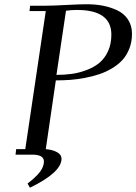

<svg xmlns="http://www.w3.org/2000/svg" viewBox="-20 -729 642 905"><path d="M53.2 0 56.2 -25.9H99.1L195.8 -676.8H119.1L122.1 -702.1H196.8Q229 -702.1 292.5 -705.6Q356 -709 389.2 -709Q428.7 -709 463.9 -702.4Q499 -695.8 531.5 -680.9Q564 -666 583 -637.5Q602.1 -608.9 602.1 -569.8Q602.1 -531.7 589.8 -500.2Q577.6 -468.8 557.4 -446.5Q537.1 -424.3 508.1 -407Q479 -389.6 447.8 -379.2Q416.5 -368.7 380.1 -361.8Q343.8 -355 310.8 -352.5Q277.8 -350.1 243.2 -350.1L195.8 -25.9Q227.5 -23.4 248.8 -11.7Q270 0 270 19Q270 83.5 121.1 155.8L109.9 136.2Q150.4 105 168.7 80.6Q187 56.2 187 32.2Q187 0 132.8 0ZM246.1 -376Q284.7 -376 319.1 -380.9Q353.5 -385.7 388.4 -398.9Q423.3 -412.1 448.5 -432.9Q473.6 -453.6 489.3 -487.8Q504.9 -522 504.9 -565.9Q504.9 -682.1 342.8 -682.1Q330.1 -682.1 317.1 -681.2Q304.2 -680.2 297.9 -679.2L291 -678.2Z"/></svg>

Font: Dehuti Alt
Style: Bold-Italic
Weight: 700
Version: Version 1.2